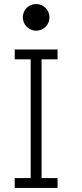

<svg xmlns="http://www.w3.org/2000/svg" viewBox="-20 -931 404 951"><path d="M225 -845C225 -881 196 -911 159 -911C122 -911 93 -882 93 -845C93 -809 123 -779 158 -779C195 -779 225 -807 225 -845ZM53 -686V-637H132V-49H53V0H265V-49H186V-637H265V-686Z"/></svg>

Font: Chivo Light
Style: Regular
Weight: 300
Designer: Hector Gatti
Foundry: Omnibus-Type
Version: Version 1.003;PS 001.003;hotconv 1.0.70;makeotf.lib2.5.58329